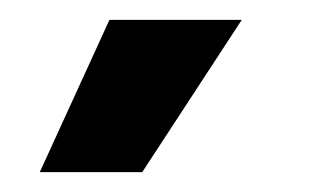

<svg xmlns="http://www.w3.org/2000/svg" viewBox="-20 -764 323 193"><path d="M123 -591H20L90 -744H223Z"/></svg>

Font: Bricolage Grotesque 36pt SemiBold
Style: Regular
Weight: 600
Designer: Mathieu Triay
Foundry: Atelier Triay
Version: Version 1.001;gftools[0.9.33.dev8+g029e19f]